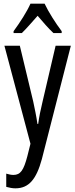

<svg xmlns="http://www.w3.org/2000/svg" viewBox="-20 -786 410 1046"><path d="M223 -766H146C127 -723 90 -665 54 -616V-606H99C123 -629 154 -665 185 -700C215 -665 243 -632 271 -606H316V-616C283 -660 244 -721 223 -766ZM4 -537 146 -3 129 65C109 141 92 167 53 167C41 167 27 164 14 160V232C32 237 48 240 64 240C137 240 178 191 208 81L366 -537H283L212 -233C201 -188 193 -148 188 -111H184C178 -153 169 -195 161 -233L88 -537Z"/></svg>

Font: Noto Sans Sinhala UI ExtraCondensed
Style: Regular
Weight: 400
Width: 2
Designer: Jelle Bosma - Monotype Design Team
Foundry: Monotype Imaging Inc.
Version: Version 2.006